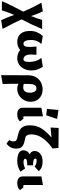

<svg xmlns="http://www.w3.org/2000/svg" viewBox="1132 -1887 1043 3349"><g transform="rotate(90 1653.5 -212.5)"><path d="M317 -68Q351 8 387 79Q423 150 484 264L331 289Q269 151 239 62Q193 167 160 276H-1Q67 114 182 -96Q102 -285 25 -413L178 -438Q224 -342 259 -232Q295 -321 327 -426H486Q398 -218 317 -68Z M1208 -242Q1208 -174 1182.5 -117Q1157 -60 1108.5 -26Q1060 8 993 8Q950 8 913.5 -5.5Q877 -19 850 -43Q823 -17 786 -4.5Q749 8 708 8Q620 8 569.5 -48.5Q519 -105 519 -214Q519 -282 539.5 -332Q560 -382 606 -438L747 -413Q710 -373 693 -331.5Q676 -290 676 -232Q676 -173 692.5 -136.5Q709 -100 743 -100Q798 -100 798 -205Q798 -216 796 -250L790 -327H934L931 -258Q930 -249 930 -234Q930 -158 955.5 -129Q981 -100 1011 -100Q1037 -100 1048 -124.5Q1059 -149 1059 -203Q1059 -327 989 -413L1144 -438Q1175 -389 1191.5 -344.5Q1208 -300 1208 -242Z M1754 -226Q1754 -161 1723.5 -107.5Q1693 -54 1641.5 -23Q1590 8 1529 8Q1477 8 1441 -14L1440 91Q1440 177 1444 262L1290 289Q1292 123 1292 -183Q1292 -257 1323.5 -314Q1355 -371 1411 -402.5Q1467 -434 1537 -434Q1602 -434 1651 -407.5Q1700 -381 1727 -333.5Q1754 -286 1754 -226ZM1596 -212Q1596 -269 1575 -298Q1554 -327 1519 -327Q1482 -327 1463.5 -297Q1445 -267 1444 -213L1442 -106Q1470 -96 1502 -96Q1549 -96 1572.5 -125.5Q1596 -155 1596 -212Z M1858 -92V-413L2008 -440V-116Q2009 -96 2025 -96Q2031 -96 2038.5 -98Q2046 -100 2049 -101L2096 -40Q2081 -18 2048.5 -5Q2016 8 1974 8Q1917 8 1887.5 -17.5Q1858 -43 1858 -92ZM1879 -510 1897 -711 2054 -687 1990 -497Z M2571 25Q2571 134 2484 195L2421 149Q2432 134 2438.5 114Q2445 94 2445 73Q2445 39 2429.5 27Q2414 15 2380 7Q2308 -9 2266 -26Q2224 -43 2194.5 -87.5Q2165 -132 2165 -213Q2165 -331 2222.5 -419Q2280 -507 2378 -589L2203 -573L2211 -714L2560 -711L2569 -606H2567Q2448 -523 2385.5 -430.5Q2323 -338 2323 -239Q2323 -190 2336.5 -166.5Q2350 -143 2369.5 -136Q2389 -129 2436 -120Q2500 -109 2535.5 -77Q2571 -45 2571 25Z M2974 -48Q2928 -19 2886 -5.5Q2844 8 2786 8Q2705 8 2653 -17Q2601 -42 2601 -101Q2601 -137 2619.5 -164.5Q2638 -192 2671 -208Q2613 -235 2613 -295Q2613 -334 2635.5 -366Q2658 -398 2699.5 -416Q2741 -434 2797 -434Q2847 -434 2886.5 -421Q2926 -408 2965 -367L2883 -294Q2842 -330 2780 -330Q2761 -330 2753.5 -324Q2746 -318 2746 -306Q2746 -287 2773 -277Q2800 -267 2863 -267V-166Q2797 -166 2772.5 -157Q2748 -148 2748 -131Q2748 -118 2762.5 -109.5Q2777 -101 2807 -101Q2855 -101 2919 -128Z M3056 -92V-413L3206 -440V-116Q3207 -96 3223 -96Q3229 -96 3236.5 -98Q3244 -100 3247 -101L3294 -40Q3279 -18 3246.5 -5Q3214 8 3172 8Q3115 8 3085.5 -17.5Q3056 -43 3056 -92Z"/></g></svg>

Font: Ysabeau Ultrabold
Style: Regular
Weight: 800
Designer: Christian Thalmann (Catharsis Fonts)
Version: Version 0.003